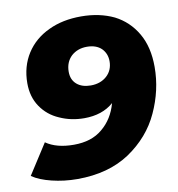

<svg xmlns="http://www.w3.org/2000/svg" viewBox="-83 -788 814 876"><g transform="rotate(-10 323.5 -350.0)"><path d="M350 -714C407 -714 458 -703 502 -682C545 -660 579 -628 604 -585C629 -542 641 -490 641 -429C641 -357 625 -287 594 -220C563 -152 514 -96 449 -52C383 -8 302 14 206 14C164 14 125 9 88 0C51 -9 21 -21 -2 -37L88 -177C121 -154 164 -143 217 -143C272 -143 316 -157 350 -186C384 -214 408 -252 421 -300C386 -269 340 -254 285 -254C244 -254 206 -262 171 -278C136 -293 108 -316 87 -347C66 -378 56 -414 56 -456C56 -508 69 -554 94 -593C119 -632 154 -662 199 -683C243 -704 293 -714 350 -714ZM340 -396C370 -396 395 -405 414 -422C433 -439 443 -462 443 -490C443 -514 435 -534 419 -550C403 -565 381 -573 352 -573C323 -573 299 -564 280 -547C261 -529 251 -505 251 -475C251 -450 259 -431 275 -417C291 -403 313 -396 340 -396Z"/></g></svg>

Font: My Font
Style: Italic
Weight: 500
Designer: Julieta Ulanovsky
Foundry: Julieta Ulanovsky
Version: ""